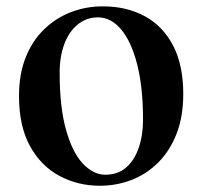

<svg xmlns="http://www.w3.org/2000/svg" viewBox="-20 -572 641 608"><path d="M296.2 16.2Q226.5 16.2 168.1 -15.1Q109.6 -46.4 74.9 -109.5Q40.2 -172.7 40.2 -267.9Q40.2 -337.8 61.5 -390.7Q82.7 -443.6 119.8 -479.3Q156.8 -515 204.5 -533.5Q252.2 -551.9 305.6 -551.9Q380.8 -551.9 438.3 -520.8Q495.7 -489.7 528 -428Q560.3 -366.2 560.3 -274.3Q560.3 -202.9 539.1 -148.4Q517.8 -94 480.9 -57.2Q444 -20.5 396.4 -2.1Q348.8 16.2 296.2 16.2ZM313.4 -18.7Q352.5 -18.7 378.8 -41Q405.1 -63.3 419 -103.1Q432.9 -142.8 432.9 -193.3Q432.9 -296.1 414.3 -368.4Q395.8 -440.6 363.6 -478.8Q331.5 -517 290.1 -517Q254.5 -517 226.9 -495.1Q199.3 -473.2 184.1 -433.5Q168.9 -393.7 168.9 -341.7Q168.9 -231.8 189.3 -160.1Q209.6 -88.3 242.8 -53.5Q276 -18.7 313.4 -18.7Z"/></svg>

Font: Early Summer Mincho VF
Style: Regular
Weight: 250
Designer: GuiWonder
Version: Version 1.002